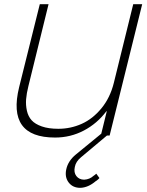

<svg xmlns="http://www.w3.org/2000/svg" viewBox="-20 -650 705 921"><path d="M441.9 183.1 457 204.1 450.2 210.9Q442.9 217.3 439 219.2Q403.3 249.5 366.2 251Q329.6 251.5 309.6 225.6Q289.6 199.7 297.9 162.1Q306.6 121.6 344.2 90.8L465.8 -8.8L492.2 -116.2H490.2Q446.3 -57.6 382.3 -23.9Q318.4 9.8 244.1 9.8Q12.2 9.8 71.8 -231.9L170.9 -629.9H212.9L116.2 -236.8Q107.4 -201.7 105.2 -173.8Q103 -146 109.1 -118.7Q115.2 -91.3 131.8 -73Q148.4 -54.7 180.7 -43.5Q212.9 -32.2 259.8 -32.2Q318.8 -32.2 371.8 -55.9Q424.8 -79.6 466.6 -130.4Q508.3 -181.2 525.9 -252L619.1 -629.9H662.1L505.9 0H493.2L369.1 104Q343.8 124.5 338.9 150.9Q333 177.2 346.4 194.6Q359.9 211.9 383.8 211.9Q410.2 210.4 428.2 193.8Q437 188 441.9 183.1Z"/></svg>

Font: Sinkin Sans 200 X Light Italic
Style: Regular
Weight: 200
Italic angle: -112°
Designer: Keith Bates
Foundry: K-Type
Version: Sinkin Sans (version 1.0)  by Keith Bates   •   © 2014   www